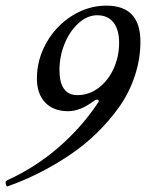

<svg xmlns="http://www.w3.org/2000/svg" viewBox="-93 -436 544 682"><path d="M-67.9 226.1Q-69.8 226.1 -71.5 220.9Q-73.2 215.8 -73.2 211.9Q-73.2 207 -64.9 203.1Q35.2 157.2 116.2 86.4Q197.3 15.6 252.9 -67.9Q257.8 -74.2 257.8 -77.1Q257.8 -82 251 -82Q246.1 -82 238.8 -76.2Q191.4 -41 148.9 -41Q96.7 -41 67.4 -72Q38.1 -103 38.1 -157.2Q38.1 -224.1 71.8 -283.9Q105.5 -343.8 162.8 -379.9Q220.2 -416 285.2 -416Q405.8 -416 405.8 -288.1Q405.8 -225.6 385.7 -165.8Q365.7 -106 330.6 -56.4Q295.4 -6.8 250 37.4Q204.6 81.5 151.1 116.9Q97.7 152.3 43.9 179.2Q-9.8 206.1 -64 225.1Q-64.9 226.1 -67.9 226.1ZM182.1 -98.1Q223.6 -98.1 257.8 -124.3Q292 -150.4 311 -193.1Q330.1 -235.8 330.1 -284.2Q330.1 -330.6 310.1 -356.2Q290 -381.8 252 -381.8Q216.8 -381.8 185.3 -353Q153.8 -324.2 136 -279.5Q118.2 -234.9 118.2 -188Q118.2 -98.1 182.1 -98.1Z"/></svg>

Font: Junicode SmCond
Style: Italic
Weight: 400
Width: 4
Italic angle: -11°
Designer: Peter S. Baker
Version: Version 2.206